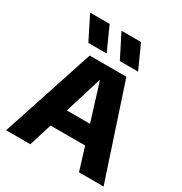

<svg xmlns="http://www.w3.org/2000/svg" viewBox="-185 -939 1015 1073"><g transform="rotate(30 322.5 -402.0)"><path d="M8 0 204 -595H440.5L637 0H478.5L313.5 -532H329L164.5 0ZM157 -147 191 -265.5H453L487 -147ZM365 -652.5 288.5 -804H414.5L483 -652.5ZM162 -652.5 86 -804H212L280 -652.5Z"/></g></svg>

Font: Encode Sans SC Condensed Thin
Style: Bold
Weight: 700
Version: Version 3.002